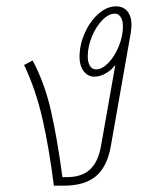

<svg xmlns="http://www.w3.org/2000/svg" viewBox="-20 -586 476 606"><path d="M395 -507Q395 -500 393 -484L330 -126Q319 -61 283.5 -30.5Q248 0 182 0H150Q135 -119 114 -211Q93 -303 56 -381L83 -395Q120 -326 140 -240Q160 -154 177 -27H192Q238 -27 264 -51Q290 -75 299 -126L344 -381Q331 -364 313 -354Q295 -344 278 -344Q257 -344 244 -361.5Q231 -379 231 -406Q231 -444 247.5 -481.5Q264 -519 291 -542.5Q318 -566 346 -566Q369 -566 382 -550.5Q395 -535 395 -507ZM368 -503Q368 -521 361 -532Q354 -543 343 -543Q323 -543 303 -522.5Q283 -502 270 -470.5Q257 -439 257 -408Q257 -389 264 -378Q271 -367 283 -367Q302 -367 322 -387.5Q342 -408 355 -440Q368 -472 368 -503Z"/></svg>

Font: KoHo ExtraLight
Style: Italic
Weight: 275
Italic angle: -10°
Version: Version 1.000; ttfautohint (v1.6)